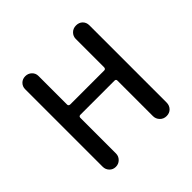

<svg xmlns="http://www.w3.org/2000/svg" viewBox="-139 -649 778 778"><g transform="rotate(-45 250.0 -260.0)"><path d="M66.4 -38.1V-482.4Q66.4 -498 77.1 -508.8Q87.9 -519.5 104 -519.5Q120.1 -519.5 131.3 -508.8Q142.6 -498 142.6 -482.4V-318.4Q142.6 -310.5 151.4 -309.6H346.7Q354.5 -309.6 355.5 -318.4V-481.4Q355.5 -497.1 366.7 -508.3Q377.9 -519.5 395 -519.5Q412.1 -519.5 422.9 -508.8Q433.6 -498 433.6 -481.4V-39.1Q433.6 -22.5 422.9 -11.2Q412.1 0 395 0Q377.9 0 366.7 -11.7Q355.5 -23.4 355.5 -39.1V-243.2Q355.5 -251 346.7 -251H151.4Q143.6 -251 142.6 -243.2V-38.1Q142.6 -22.5 131.3 -11.2Q120.1 0 104 0Q87.9 0 77.1 -11.2Q66.4 -22.5 66.4 -38.1Z"/></g></svg>

Font: Rounded Mgen+ 1mn regular
Style: Regular
Weight: 400
Designer: [Source Han Sans]
Ryoko NISHIZUKA  (kana & ideographs); Paul D. Hunt (Latin, Greek & Cyrillic); Wenlong ZHANG  (bopomofo
Version: Version 1.059.20150602